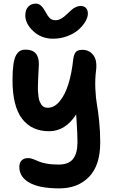

<svg xmlns="http://www.w3.org/2000/svg" viewBox="-20 -835 639 1071"><path d="M275.9 -619.1Q210.9 -619.1 166 -660.9Q121.1 -702.6 121.1 -749Q121.1 -780.3 137.5 -797.6Q153.8 -814.9 180.2 -814.9Q196.8 -814.9 209.5 -802.7Q222.2 -790.5 234.9 -767.1Q242.2 -753.9 245.1 -749.3Q248 -744.6 255.4 -736.3Q262.7 -728 271.5 -725.1Q280.3 -722.2 293 -722.2Q304.2 -722.2 317.1 -729Q330.1 -735.8 338.4 -742.9Q346.7 -750 359.9 -762.2Q373.5 -775.4 382.1 -782.5Q390.6 -789.6 403.6 -795.7Q416.5 -801.8 429.2 -801.8Q448.7 -801.8 459.5 -790.3Q470.2 -778.8 470.2 -759.8Q470.2 -738.3 455.8 -714.1Q441.4 -689.9 417 -668.5Q392.6 -647 355 -633.1Q317.4 -619.1 275.9 -619.1ZM311 215.8Q199.2 215.8 143.6 183.8Q87.9 151.9 87.9 97.2Q87.9 72.8 100.6 59.8Q113.3 46.9 137.2 46.9Q149.9 46.9 165.3 52.5Q180.7 58.1 194.8 64.9Q209 71.8 238.5 77.4Q268.1 83 306.2 83Q362.8 83 387.5 51.5Q412.1 20 412.1 -40Q412.1 -65.9 411.1 -90.3Q410.2 -114.7 408 -147.5Q405.8 -180.2 404.8 -196.8Q344.7 -103 253.9 -103Q155.8 -103 102.8 -173.1Q49.8 -243.2 49.8 -388.2Q49.8 -440.4 54.7 -474.9Q59.6 -509.3 69.8 -527.1Q80.1 -544.9 92.5 -551.5Q105 -558.1 123 -558.1Q198.2 -558.1 196.8 -475.1Q196.3 -460.9 194.8 -436.3Q193.4 -411.6 192.9 -397Q192.4 -382.3 191.7 -360.8Q190.9 -339.4 191.9 -325.9Q192.9 -312.5 194.8 -296.1Q196.8 -279.8 200.9 -270Q205.1 -260.3 210.9 -251.2Q216.8 -242.2 225.6 -238Q234.4 -233.9 246.1 -233.9Q283.7 -233.9 313.7 -271Q343.8 -308.1 361.8 -366.9Q379.9 -425.8 388.2 -502Q392.1 -533.2 403.1 -545.2Q414.1 -557.1 439.9 -557.1Q476.6 -557.1 499.5 -528.8Q522.5 -500.5 516.1 -444.8Q509.3 -391.6 512 -337.9Q514.6 -284.2 520.8 -251.5Q526.9 -218.8 533 -160.6Q539.1 -102.5 539.1 -40Q539.1 86.9 476.8 151.4Q414.6 215.8 311 215.8Z"/></svg>

Font: Shantell Sans Bouncy
Style: Regular
Weight: 600
Designer: Stephen Nixon, Anya Danilova, Shantell Martin
Foundry: Arrow Type
Version: Version 1.006;[9816181b4]